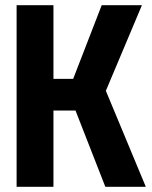

<svg xmlns="http://www.w3.org/2000/svg" viewBox="-20 -720 587 740"><path d="M44 0V-700H186V-416H262L372 -700H527L388 -370L542 0H386L271 -294H186V0Z"/></svg>

Font: Tektur SemiCondensed SemiBold
Style: Regular
Weight: 600
Width: 4
Designer: Adam Jagosz
Foundry: Adam Jagosz
Version: Version 1.005;gftools[0.9.30]